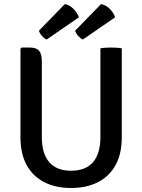

<svg xmlns="http://www.w3.org/2000/svg" viewBox="-20 -924 709 957"><path d="M587 -240Q587 -157 555.8 -100.8Q524.5 -44.5 467.8 -15.8Q411 13 334 13Q257.5 13 201 -15.8Q144.5 -44.5 113.2 -100.8Q82 -157 82 -240V-681L88 -687H129Q161.5 -687 175 -670.8Q188.5 -654.5 188.5 -619.5V-240Q188.5 -158 225.5 -115.5Q262.5 -73 334 -73Q406.5 -73 443.5 -115.5Q480.5 -158 480.5 -240V-683Q492.5 -685.5 506.5 -686.2Q520.5 -687 532.5 -687Q544.5 -687 559.8 -686.2Q575 -685.5 587 -683ZM484 -904Q510 -897.5 528 -878.8Q546 -860 554 -838L393 -727Q380.5 -733 369.5 -745.2Q358.5 -757.5 354.5 -771ZM303.5 -904Q329.5 -897.5 347.2 -878.8Q365 -860 373.5 -838L212.5 -727Q199.5 -733 188.5 -745.5Q177.5 -758 174 -771Z"/></svg>

Font: Signika
Style: Regular
Weight: 400
Designer: Anna Giedry
Foundry: Anna Giedry
Version: Version 2.001